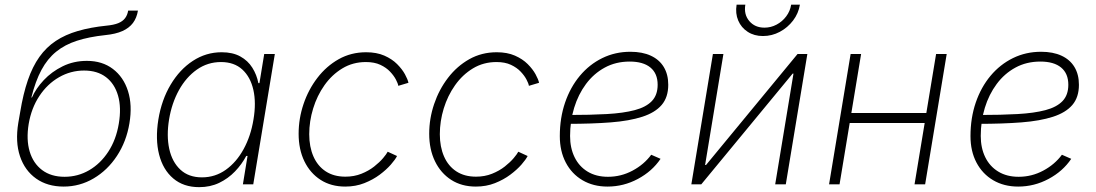

<svg xmlns="http://www.w3.org/2000/svg" viewBox="-20 -772 4589 804"><path d="M246.6 9.3Q178.7 9.3 131.3 -24.2Q84 -57.6 63.7 -117.7Q43.5 -177.7 56.6 -257.3L64.5 -302.7Q77.1 -379.4 96.7 -436.3Q116.2 -493.2 145 -533.7Q173.8 -574.2 213.6 -600.6Q253.4 -627 306.2 -642.3Q358.9 -657.7 426.3 -664.6Q456.5 -667.5 475.1 -675Q493.7 -682.6 503.7 -695.8Q513.7 -709 516.6 -727.5H557.6Q552.7 -697.3 536.9 -676Q521 -654.8 492.9 -642.1Q464.8 -629.4 420.9 -625Q352.5 -617.7 302 -601.3Q251.5 -585 215.1 -555.4Q178.7 -525.9 153.6 -479.2Q128.4 -432.6 111.3 -363.8H113.8Q130.4 -401.4 163.3 -436.5Q196.3 -471.7 242.4 -494.4Q288.6 -517.1 343.8 -517.1Q408.2 -517.1 452.6 -483.4Q497.1 -449.7 515.9 -390.9Q534.7 -332 522 -255.9Q509.3 -179.2 469.7 -119.1Q430.2 -59.1 372.1 -24.9Q314 9.3 246.6 9.3ZM250.5 -31.7Q306.2 -31.7 353.5 -59.3Q400.9 -86.9 433.6 -137Q466.3 -187 477.5 -254.4Q488.8 -321.3 474.4 -371.3Q460 -421.4 423.8 -449Q387.7 -476.6 332 -476.6Q275.9 -476.6 227.1 -448.5Q178.2 -420.4 144.8 -369.9Q111.3 -319.3 100.1 -252.9Q89.4 -187.5 104.2 -137.7Q119.1 -87.9 156.5 -59.8Q193.8 -31.7 250.5 -31.7Z M814 11.7Q748.5 11.7 705.6 -24.7Q662.6 -61 646.2 -125Q629.9 -189 643.1 -271.5Q656.7 -354 694.6 -417.5Q732.4 -481 787.6 -517.1Q842.8 -553.2 908.2 -553.2Q954.6 -553.2 986.3 -535.6Q1018.1 -518.1 1036.6 -488.5Q1055.2 -459 1062 -423.8H1066.4L1086.4 -545.9H1130.9L1040.5 0H997.1L1016.6 -119.1H1011.2Q992.7 -84 964.1 -54.2Q935.5 -24.4 897.9 -6.3Q860.4 11.7 814 11.7ZM825.7 -29.3Q880.9 -29.3 925.5 -61Q970.2 -92.8 1000.2 -147.7Q1030.3 -202.6 1041.5 -272Q1053.2 -341.3 1041 -395.5Q1028.8 -449.7 994.6 -481Q960.4 -512.2 905.3 -512.2Q849.6 -512.2 804.4 -480.5Q759.3 -448.7 729.2 -394.3Q699.2 -339.8 688 -272Q676.8 -203.6 688.7 -148.7Q700.7 -93.8 735.4 -61.5Q770 -29.3 825.7 -29.3Z M1425.8 9.3Q1366.2 9.3 1322.5 -18.8Q1278.8 -46.9 1254.6 -96.7Q1230.5 -146.5 1230.5 -211.9Q1230.5 -275.4 1251 -336.2Q1271.5 -397 1309.1 -446Q1346.7 -495.1 1398.4 -524.2Q1450.2 -553.2 1513.2 -553.2Q1557.1 -553.2 1589.4 -539.1Q1621.6 -524.9 1642.8 -503.7Q1664.1 -482.4 1675.8 -460.9Q1687.5 -439.5 1690.4 -425.3L1647.9 -412.6Q1646.5 -422.4 1637.9 -438.7Q1629.4 -455.1 1613.5 -471.9Q1597.7 -488.8 1572.8 -500.5Q1547.9 -512.2 1512.2 -512.2Q1457.5 -512.2 1413.6 -485.6Q1369.6 -459 1338.6 -415Q1307.6 -371.1 1291.3 -317.6Q1274.9 -264.2 1274.9 -210Q1274.9 -157.2 1292.5 -116.9Q1310.1 -76.7 1344 -54.4Q1377.9 -32.2 1426.3 -32.2Q1462.9 -32.2 1493.4 -44.4Q1523.9 -56.6 1546.9 -74.7Q1569.8 -92.8 1584.2 -109.9Q1598.6 -127 1603.5 -136.7L1642.6 -118.7Q1635.3 -104 1616.7 -82.8Q1598.1 -61.5 1570.1 -40.5Q1542 -19.5 1505.6 -5.1Q1469.2 9.3 1425.8 9.3Z M1972.7 9.3Q1913.1 9.3 1869.4 -18.8Q1825.7 -46.9 1801.5 -96.7Q1777.3 -146.5 1777.3 -211.9Q1777.3 -275.4 1797.9 -336.2Q1818.4 -397 1856 -446Q1893.6 -495.1 1945.3 -524.2Q1997.1 -553.2 2060.1 -553.2Q2104 -553.2 2136.2 -539.1Q2168.5 -524.9 2189.7 -503.7Q2210.9 -482.4 2222.7 -460.9Q2234.4 -439.5 2237.3 -425.3L2194.8 -412.6Q2193.4 -422.4 2184.8 -438.7Q2176.3 -455.1 2160.4 -471.9Q2144.5 -488.8 2119.6 -500.5Q2094.7 -512.2 2059.1 -512.2Q2004.4 -512.2 1960.4 -485.6Q1916.5 -459 1885.5 -415Q1854.5 -371.1 1838.1 -317.6Q1821.8 -264.2 1821.8 -210Q1821.8 -157.2 1839.4 -116.9Q1856.9 -76.7 1890.9 -54.4Q1924.8 -32.2 1973.1 -32.2Q2009.8 -32.2 2040.3 -44.4Q2070.8 -56.6 2093.8 -74.7Q2116.7 -92.8 2131.1 -109.9Q2145.5 -127 2150.4 -136.7L2189.5 -118.7Q2182.1 -104 2163.6 -82.8Q2145 -61.5 2116.9 -40.5Q2088.9 -19.5 2052.5 -5.1Q2016.1 9.3 1972.7 9.3Z M2523.9 9.3Q2464.4 9.3 2419.2 -17.3Q2374 -43.9 2349.1 -91.6Q2324.2 -139.2 2324.2 -202.1Q2324.2 -277.8 2346.2 -342.3Q2368.2 -406.7 2408.2 -454.6Q2448.2 -502.4 2502.2 -528.8Q2556.2 -555.2 2619.6 -555.2Q2669.9 -555.2 2705.3 -538.8Q2740.7 -522.5 2759.5 -491.5Q2778.3 -460.4 2778.3 -417Q2778.3 -364.7 2750.7 -332.5Q2723.1 -300.3 2669.4 -283Q2615.7 -265.6 2537.4 -259.5Q2459 -253.4 2357.4 -253.4L2361.3 -290.5Q2451.7 -290.5 2521.2 -294.4Q2590.8 -298.3 2637.9 -310.8Q2685.1 -323.2 2709.5 -348.6Q2733.9 -374 2733.9 -417Q2733.9 -464.4 2703.6 -489.3Q2673.3 -514.2 2616.7 -514.2Q2558.6 -514.2 2512.5 -489Q2466.3 -463.9 2433.8 -420.2Q2401.4 -376.5 2384.3 -320.6Q2367.2 -264.6 2367.2 -202.6Q2367.2 -152.3 2386 -113.8Q2404.8 -75.2 2440.4 -53.5Q2476.1 -31.7 2525.9 -31.7Q2580.6 -31.7 2628.7 -57.4Q2676.8 -83 2707 -124L2746.1 -106.9Q2710.9 -54.7 2651.1 -22.7Q2591.3 9.3 2523.9 9.3Z M3270.5 0H3226.1L3302.7 -463.9H3299.3L2916.5 0H2875L2965.3 -545.9H3009.3L2932.6 -81.1H2936.5L3319.8 -545.9H3360.8ZM3174.8 -621.1Q3138.2 -621.1 3111.1 -638.7Q3084 -656.2 3071.3 -686Q3058.6 -715.8 3064.5 -752.4H3101.1Q3094.2 -711.4 3117.7 -683.8Q3141.1 -656.2 3181.2 -656.2Q3208 -656.2 3231.9 -668.9Q3255.9 -681.6 3272.2 -703.4Q3288.6 -725.1 3293 -752.4H3329.6Q3323.7 -715.8 3301 -686Q3278.3 -656.2 3245.4 -638.7Q3212.4 -621.1 3174.8 -621.1Z M3873 -298.8 3866.2 -256.8H3525.9L3533.2 -298.8ZM3585.9 -545.9 3495.6 0H3451.7L3542 -545.9ZM3944.3 -545.9 3854 0H3809.6L3899.9 -545.9Z M4243.7 9.3Q4184.1 9.3 4138.9 -17.3Q4093.8 -43.9 4068.8 -91.6Q4043.9 -139.2 4043.9 -202.1Q4043.9 -277.8 4065.9 -342.3Q4087.9 -406.7 4127.9 -454.6Q4168 -502.4 4221.9 -528.8Q4275.9 -555.2 4339.4 -555.2Q4389.6 -555.2 4425 -538.8Q4460.4 -522.5 4479.2 -491.5Q4498 -460.4 4498 -417Q4498 -364.7 4470.5 -332.5Q4442.9 -300.3 4389.2 -283Q4335.4 -265.6 4257.1 -259.5Q4178.7 -253.4 4077.1 -253.4L4081.1 -290.5Q4171.4 -290.5 4241 -294.4Q4310.5 -298.3 4357.7 -310.8Q4404.8 -323.2 4429.2 -348.6Q4453.6 -374 4453.6 -417Q4453.6 -464.4 4423.3 -489.3Q4393.1 -514.2 4336.4 -514.2Q4278.3 -514.2 4232.2 -489Q4186 -463.9 4153.6 -420.2Q4121.1 -376.5 4104 -320.6Q4086.9 -264.6 4086.9 -202.6Q4086.9 -152.3 4105.7 -113.8Q4124.5 -75.2 4160.2 -53.5Q4195.8 -31.7 4245.6 -31.7Q4300.3 -31.7 4348.4 -57.4Q4396.5 -83 4426.8 -124L4465.8 -106.9Q4430.7 -54.7 4370.8 -22.7Q4311 9.3 4243.7 9.3Z"/></svg>

Font: Inter ExtraLight
Style: Italic
Weight: 250
Italic angle: -9.3988°
Designer: Rasmus Andersson
Foundry: rsms
Version: Version 4.001;git-66647c0bb